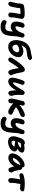

<svg xmlns="http://www.w3.org/2000/svg" viewBox="2572 -3373 1062 6246"><g transform="rotate(90 3103.0 -250.0)"><path d="M454.6 10Q425.2 10 408.3 -9.3Q391.4 -28.6 390 -58.8Q387.8 -88.8 393.9 -131.1Q400 -173.4 408.3 -218.2Q416.6 -263 423.6 -302.4Q430.6 -341.8 431.2 -365.2Q432.2 -381.2 431.9 -394.1Q431.6 -407 428.6 -428.2L458 -386.6H404Q369 -386.6 327.1 -382.6Q285.2 -378.6 246.3 -373Q207.4 -367.4 181.4 -360.4L244.2 -451.4Q251.4 -394 244.1 -337Q236.8 -280 223.8 -215Q217.8 -186 211.1 -154.9Q204.4 -123.8 197.2 -95.3Q190 -66.8 182.2 -46.8Q172.6 -22.4 151.2 -6.7Q129.8 9 97.8 9Q66.4 9 49.2 -13.4Q32 -35.8 38.8 -69.6Q42.8 -89.2 50.1 -117.4Q57.4 -145.6 65 -176.5Q72.6 -207.4 77.6 -232.4Q86.2 -275.8 89.4 -309.7Q92.6 -343.6 95.1 -371.6Q97.6 -399.6 102.6 -425.6Q108.4 -452.8 123.9 -471.2Q139.4 -489.6 169.2 -498.2Q202.6 -507.4 248.8 -512.4Q295 -517.4 344.6 -519.6Q394.2 -521.8 438.2 -521.8Q528.4 -521.8 565.7 -488.3Q603 -454.8 589.6 -387Q584.8 -363.2 577.6 -326.8Q570.4 -290.4 563 -250.2Q555.6 -210 550.6 -172.3Q545.6 -134.6 545.2 -107Q545 -94.8 545.6 -78.9Q546.2 -63 543.4 -49.6Q538.2 -24.4 513.7 -7.2Q489.2 10 454.6 10Z M863.4 261Q776.2 261 723.4 241.2Q670.6 221.4 649.7 190.2Q628.8 159 635.2 126.2Q641.2 98.2 658.5 83.1Q675.8 68 703 68Q719.6 68 731.4 74.1Q743.2 80.2 758.9 88.6Q774.6 97 799.9 103.1Q825.2 109.2 868.8 109.2Q904 109.2 928.5 96.5Q953 83.8 967.6 60.4Q982.2 37 988.6 5Q996 -31.6 998.9 -61.4Q1001.8 -91.2 1004 -119.5Q1006.2 -147.8 1009.4 -179.8Q1012.6 -211.8 1020.6 -251.8L1071.8 -218.2Q1042 -171.8 1012.2 -142.2Q982.4 -112.6 954.3 -96.2Q926.2 -79.8 900.8 -73.9Q875.4 -68 854.4 -68Q786.8 -68 744 -96.6Q701.2 -125.2 687.1 -185.9Q673 -246.6 692.6 -343Q707 -416.8 724.3 -454.2Q741.6 -491.6 762.5 -504.7Q783.4 -517.8 809.2 -517.8Q840 -517.8 857.2 -506.2Q874.4 -494.6 879.1 -475.3Q883.8 -456 878 -432.2Q870.2 -398.4 858.6 -361.6Q847 -324.8 840.5 -292.8Q834 -260.8 839.3 -240.9Q844.6 -221 871.4 -221Q909 -221 943.8 -253.6Q978.6 -286.2 1007.7 -340.5Q1036.8 -394.8 1057.4 -458.4Q1067.2 -489.6 1082.6 -503.2Q1098 -516.8 1127.4 -516.8Q1146.6 -516.8 1162.8 -509.5Q1179 -502.2 1189 -488.1Q1199 -474 1200.7 -451.9Q1202.4 -429.8 1193.6 -400Q1177.8 -349.8 1170.7 -309Q1163.6 -268.2 1160.6 -231.3Q1157.6 -194.4 1156 -156.2Q1154.4 -118 1149.4 -73.1Q1144.4 -28.2 1133.4 29Q1120.4 93.8 1095.1 138.5Q1069.8 183.2 1034.1 210.2Q998.4 237.2 955.3 249.1Q912.2 261 863.4 261Z M1505.8 14Q1431.4 14 1383.6 -16.8Q1335.8 -47.6 1312 -99.9Q1288.2 -152.2 1285.2 -219.1Q1282.2 -286 1296.4 -358.4Q1312.6 -440.2 1341.7 -498.3Q1370.8 -556.4 1406 -595.7Q1441.2 -635 1478.5 -658.3Q1515.8 -681.6 1548.6 -693.8Q1595.6 -710.8 1642.3 -718.1Q1689 -725.4 1730.8 -733.4Q1778.4 -742.6 1810.6 -751.7Q1842.8 -760.8 1857.2 -760.8Q1874.6 -760.8 1892.9 -752.2Q1911.2 -743.6 1921.9 -725.6Q1932.6 -707.6 1926.6 -679.2Q1922 -657 1899.5 -641.4Q1877 -625.8 1839.4 -616.4Q1779.4 -601.6 1734.6 -597.2Q1689.8 -592.8 1652.8 -588.6Q1615.8 -584.4 1577.8 -569.6Q1553.6 -560.2 1527.4 -532.7Q1501.2 -505.2 1479.9 -464.3Q1458.6 -423.4 1447.2 -372Q1431.4 -295.8 1433.6 -240.5Q1435.8 -185.2 1457.6 -155.3Q1479.4 -125.4 1523.4 -125.4Q1551.6 -125.4 1577.6 -137Q1603.6 -148.6 1625.1 -167Q1646.6 -185.4 1660.5 -208.7Q1674.4 -232 1679 -254.6Q1685.4 -287.6 1675.4 -307.4Q1665.4 -327.2 1644.4 -336.2Q1623.4 -345.2 1597.8 -345.2Q1556.8 -345.2 1510.8 -322.7Q1464.8 -300.2 1419.8 -262.4L1367.6 -318.6Q1397.2 -367.2 1442.8 -403.3Q1488.4 -439.4 1541.8 -459.2Q1595.2 -479 1646 -479Q1710 -479 1757.8 -455.4Q1805.6 -431.8 1827.4 -385.6Q1849.2 -339.4 1834.6 -270Q1824.2 -219.6 1795.8 -169.3Q1767.4 -119 1724.1 -77.7Q1680.8 -36.4 1625.4 -11.2Q1570 14 1505.8 14Z M1917 12Q1895.6 12 1879.4 0.5Q1863.2 -11 1855.9 -29.5Q1848.6 -48 1852.4 -68.6Q1857.2 -91.8 1877.6 -127.5Q1898 -163.2 1926.5 -204.7Q1955 -246.2 1982.6 -286Q2006 -319.6 2033.3 -353.3Q2060.6 -387 2087.9 -417.3Q2115.2 -447.6 2138.6 -471Q2162.8 -495.2 2190.9 -510.6Q2219 -526 2251 -526Q2285.4 -526 2300.1 -508.8Q2314.8 -491.6 2325 -454.6Q2332.2 -429.2 2338.5 -396.1Q2344.8 -363 2351.7 -328Q2358.6 -293 2366.2 -259Q2376.4 -217 2384.3 -191.5Q2392.2 -166 2399 -150.6Q2405.8 -135.2 2412 -122.6Q2420.6 -107.2 2423.4 -95.3Q2426.2 -83.4 2423 -65Q2419.8 -45.2 2406 -27.6Q2392.2 -10 2373.1 0.3Q2354 10.6 2333.6 10.6Q2310 10.6 2293.3 -2Q2276.6 -14.6 2265.6 -36.8Q2254.6 -59 2245.6 -86.2Q2239 -108.4 2230.4 -145.5Q2221.8 -182.6 2213.7 -225.1Q2205.6 -267.6 2199.5 -306.6Q2193.4 -345.6 2191.8 -371.2L2239.4 -376Q2220.4 -359.8 2190.9 -323.7Q2161.4 -287.6 2127.3 -240.3Q2093.2 -193 2061.1 -144.8Q2029 -96.6 2006.4 -55.8Q1986.8 -20.6 1964.5 -4.3Q1942.2 12 1917 12Z M2632 12.4Q2589.8 12.4 2563.1 -4.3Q2536.4 -21 2523 -49.4Q2509.6 -77.8 2507.8 -113.4Q2506 -149 2513.6 -186.6Q2520.2 -218.4 2530 -255.6Q2539.8 -292.8 2550.9 -329.9Q2562 -367 2573 -398.8Q2584 -430.6 2591.2 -449.6Q2604.2 -484.6 2623.7 -502.4Q2643.2 -520.2 2663.4 -520.2Q2687 -520.2 2705.5 -509.4Q2724 -498.6 2733.3 -481.6Q2742.6 -464.6 2738.8 -444.4Q2735.8 -428.6 2726.6 -402.3Q2717.4 -376 2706.4 -344.6Q2695.4 -313.2 2684.7 -280.6Q2674 -248 2668 -218Q2664.2 -200 2662.2 -182.3Q2660.2 -164.6 2662.7 -152.8Q2665.2 -141 2676 -141Q2699.8 -141 2734.7 -180Q2769.6 -219 2808 -279.2Q2839 -324 2862.6 -367.2Q2886.2 -410.4 2906.4 -444.9Q2926.6 -479.4 2947.5 -500.3Q2968.4 -521.2 2994.8 -521.2Q3035.8 -521.2 3052.6 -498.5Q3069.4 -475.8 3067 -441.6Q3066.2 -415.4 3065.8 -376.7Q3065.4 -338 3065.6 -300.7Q3065.8 -263.4 3066.8 -241.6Q3070.6 -195.6 3079.4 -166.6Q3088.2 -137.6 3094.5 -115.9Q3100.8 -94.2 3096.8 -71.2Q3092.8 -50.4 3078.9 -32.3Q3065 -14.2 3045.5 -2.6Q3026 9 3003.8 9Q2975.4 9 2959.1 -11.2Q2942.8 -31.4 2934.8 -69.4Q2926.8 -107.4 2922.6 -160Q2920.4 -197.4 2919.7 -235.4Q2919 -273.4 2920.1 -310Q2921.2 -346.6 2922.6 -378.6L2977 -352Q2969.6 -336.4 2956.8 -312.3Q2944 -288.2 2924.4 -253.5Q2904.8 -218.8 2875.4 -169.6Q2846 -120 2805.6 -78.6Q2765.2 -37.2 2720.8 -12.4Q2676.4 12.4 2632 12.4Z M3620.4 12.6Q3590.4 12.6 3549.6 -4.5Q3508.8 -21.6 3467.5 -48.4Q3426.2 -75.2 3391.3 -105Q3356.4 -134.8 3337.4 -159.2Q3321.6 -178.2 3314.5 -200Q3307.4 -221.8 3311.6 -245.2Q3316 -263.8 3327.7 -284.6Q3339.4 -305.4 3361 -324.8Q3375.2 -338.4 3405.4 -362.8Q3435.6 -387.2 3475.6 -415.3Q3515.6 -443.4 3560.1 -468.7Q3604.6 -494 3648.1 -510.1Q3691.6 -526.2 3728.2 -526.2Q3749.8 -526.2 3763.8 -514.8Q3777.8 -503.4 3783.4 -486.5Q3789 -469.6 3785.8 -452.6Q3781 -423.8 3753.8 -401.9Q3726.6 -380 3691.6 -367.4Q3630.8 -344.6 3581.1 -318.8Q3531.4 -293 3502 -272.4Q3472.6 -251.8 3471.4 -244Q3469.4 -235.4 3494.2 -216.9Q3519 -198.4 3561.2 -177Q3603.4 -155.6 3653 -137Q3670.6 -130.2 3685.3 -119Q3700 -107.8 3707.8 -92Q3715.6 -76.2 3711.6 -55.8Q3707.6 -35.8 3695.2 -20Q3682.8 -4.2 3663.7 4.2Q3644.6 12.6 3620.4 12.6ZM3255.2 10Q3220.2 10 3204.1 -12.8Q3188 -35.6 3187.6 -79.7Q3187.2 -123.8 3200.6 -187.4Q3209.6 -231.8 3220.7 -273.4Q3231.8 -315 3241.9 -352.3Q3252 -389.6 3257.2 -418.6Q3259.2 -426.6 3260.7 -436.5Q3262.2 -446.4 3264 -455.4Q3268.8 -479.2 3283.7 -494.9Q3298.6 -510.6 3317.4 -518.4Q3336.2 -526.2 3353 -526.2Q3389.6 -526.2 3404.5 -499Q3419.4 -471.8 3410.8 -429.6Q3404.2 -396.2 3393.3 -359.3Q3382.4 -322.4 3371.5 -287.5Q3360.6 -252.6 3354.6 -225Q3345.4 -176 3342.8 -143.3Q3340.2 -110.6 3340.3 -88.6Q3340.4 -66.6 3336.8 -50.4Q3332.4 -30.2 3320.7 -16.5Q3309 -2.8 3292.2 3.6Q3275.4 10 3255.2 10Z M4007.4 261Q3920.2 261 3867.4 241.2Q3814.6 221.4 3793.7 190.2Q3772.8 159 3779.2 126.2Q3785.2 98.2 3802.5 83.1Q3819.8 68 3847 68Q3863.6 68 3875.4 74.1Q3887.2 80.2 3902.9 88.6Q3918.6 97 3943.9 103.1Q3969.2 109.2 4012.8 109.2Q4048 109.2 4072.5 96.5Q4097 83.8 4111.6 60.4Q4126.2 37 4132.6 5Q4140 -31.6 4142.9 -61.4Q4145.8 -91.2 4148 -119.5Q4150.2 -147.8 4153.4 -179.8Q4156.6 -211.8 4164.6 -251.8L4215.8 -218.2Q4186 -171.8 4156.2 -142.2Q4126.4 -112.6 4098.3 -96.2Q4070.2 -79.8 4044.8 -73.9Q4019.4 -68 3998.4 -68Q3896.6 -68 3852.1 -133.4Q3807.6 -198.8 3836.6 -343Q3851 -416.8 3868.3 -454.2Q3885.6 -491.6 3906.5 -504.7Q3927.4 -517.8 3953.2 -517.8Q3984 -517.8 4001.2 -506.2Q4018.4 -494.6 4023.1 -475.3Q4027.8 -456 4022 -432.2Q4014.2 -398.4 4002.6 -361.6Q3991 -324.8 3984.5 -292.8Q3978 -260.8 3983.3 -240.9Q3988.6 -221 4015.4 -221Q4053 -221 4087.8 -253.6Q4122.6 -286.2 4151.7 -340.5Q4180.8 -394.8 4201.4 -458.4Q4211.2 -489.6 4226.6 -503.2Q4242 -516.8 4271.4 -516.8Q4297.4 -516.8 4316.8 -504Q4336.2 -491.2 4342.8 -465.4Q4349.4 -439.6 4337.6 -400Q4321.8 -349.8 4314.7 -309Q4307.6 -268.2 4304.6 -231.3Q4301.6 -194.4 4300 -156.2Q4298.4 -118 4293.4 -73.1Q4288.4 -28.2 4277.4 29Q4264.4 93.8 4239.1 138.5Q4213.8 183.2 4178.1 210.2Q4142.4 237.2 4099.3 249.1Q4056.2 261 4007.4 261Z M4594.6 19Q4541.2 19 4503.4 1.8Q4465.6 -15.4 4443.6 -46.7Q4421.6 -78 4415.5 -119.7Q4409.4 -161.4 4418.8 -211.4Q4427 -249.8 4442.2 -300.7Q4457.4 -351.6 4479.1 -400.4Q4500.8 -449.2 4526.6 -481.6Q4537.8 -496 4556 -506.2Q4574.2 -516.4 4595.5 -521.8Q4616.8 -527.2 4637.2 -527.2Q4657.6 -527.2 4668.2 -514.5Q4678.8 -501.8 4673.6 -474.4Q4669.8 -456.4 4655.9 -429.7Q4642 -403 4623.9 -367.7Q4605.8 -332.4 4588.9 -288.8Q4572 -245.2 4561.4 -193.2Q4553 -152.6 4564.1 -124.3Q4575.2 -96 4612.8 -96Q4642.4 -96 4671.4 -109.6Q4700.4 -123.2 4724.3 -147.2Q4748.2 -171.2 4762 -201.4L4769.2 -181Q4755.6 -186.4 4729.3 -192Q4703 -197.6 4671.3 -201.9Q4639.6 -206.2 4608.6 -208.9Q4577.6 -211.6 4554.4 -211L4579.4 -293.6Q4609 -294.4 4642 -303.7Q4675 -313 4704.8 -326.7Q4734.6 -340.4 4754.5 -355.9Q4774.4 -371.4 4776.8 -384.6Q4779 -394.8 4768.3 -400.3Q4757.6 -405.8 4736.2 -405.8Q4699.4 -405.8 4666.9 -397.4Q4634.4 -389 4607.5 -379.2Q4580.6 -369.4 4558.4 -366.2Q4538.2 -365.2 4526.5 -377.3Q4514.8 -389.4 4519.2 -411.2Q4523.8 -435.8 4547.4 -454.6Q4571 -473.4 4601.8 -482.6Q4661.2 -503.2 4713.3 -509.7Q4765.4 -516.2 4809 -516.2Q4852.6 -516.2 4885.1 -505.6Q4917.6 -495 4933.7 -472.6Q4949.8 -450.2 4942.6 -415.8Q4936.4 -386.8 4913.2 -358.1Q4890 -329.4 4850.9 -303.8Q4811.8 -278.2 4760.1 -258.2Q4708.4 -238.2 4645 -226.6L4681.4 -296.8Q4728.4 -297.2 4771.2 -293Q4814 -288.8 4847.2 -276.1Q4880.4 -263.4 4897 -239.7Q4913.6 -216 4906.4 -177.4Q4900 -137.4 4871.1 -102.1Q4842.2 -66.8 4798.1 -39.6Q4754 -12.4 4701.5 3.3Q4649 19 4594.6 19Z M5111.4 10Q5059.6 10 5025.4 -13.5Q4991.2 -37 4977.4 -76.4Q4963.6 -115.8 4972.8 -163Q4982.6 -214 5010.1 -265.5Q5037.6 -317 5076.5 -362.7Q5115.4 -408.4 5161.6 -443.8Q5207.8 -479.2 5256.6 -499.4Q5305.4 -519.6 5351.6 -519.6Q5388.8 -519.6 5410 -495.9Q5431.2 -472.2 5421.8 -428Q5419 -412.2 5408.1 -403Q5397.2 -393.8 5382.6 -391Q5317 -380.2 5260.5 -341Q5204 -301.8 5165.2 -247.5Q5126.4 -193.2 5114.2 -134.2Q5111.2 -116.6 5110.8 -102.1Q5110.4 -87.6 5114.4 -65.6L5066 -168.2Q5087 -149.8 5104.1 -143.5Q5121.2 -137.2 5146 -137.2Q5197.2 -137.2 5254.2 -202.4Q5311.2 -267.6 5354.4 -393Q5363 -417.2 5384.1 -430.4Q5405.2 -443.6 5427.4 -443.6Q5462.6 -443.6 5483.7 -418.8Q5504.8 -394 5508.8 -363.2Q5516.8 -315.2 5522.9 -274.9Q5529 -234.6 5541.8 -197.3Q5554.6 -160 5581.4 -119.8Q5592 -105.2 5591.5 -84Q5591 -62.8 5580 -41.8Q5569 -20.8 5548.7 -6.9Q5528.4 7 5499.4 7Q5481.6 7 5469.3 -0.5Q5457 -8 5449.6 -20.4Q5435.4 -45 5424.4 -69.9Q5413.4 -94.8 5405.5 -123.6Q5397.6 -152.4 5392.6 -189.2Q5387.6 -226 5384.6 -273.6L5439.2 -278.2Q5394 -166.4 5337.9 -103.6Q5281.8 -40.8 5223.2 -15.4Q5164.6 10 5111.4 10Z M5680.8 -350.6Q5650.2 -350.6 5631 -372Q5611.8 -393.4 5618 -424.2Q5622.4 -446.6 5637.5 -461.7Q5652.6 -476.8 5678.6 -485.8Q5716 -499.6 5782.9 -512Q5849.8 -524.4 5948 -524.4Q6004.2 -524.4 6048.3 -521.4Q6092.4 -518.4 6142.2 -511Q6175.4 -506.2 6192.8 -489Q6210.2 -471.8 6205 -444Q6201.4 -425.6 6188.9 -409.2Q6176.4 -392.8 6156.3 -382.1Q6136.2 -371.4 6109.4 -371.4Q6092.2 -371.4 6061.6 -374.2Q6031 -377 5994.6 -379.9Q5958.2 -382.8 5922.2 -382.8Q5854 -382.8 5809.7 -375Q5765.4 -367.2 5735.6 -358.9Q5705.8 -350.6 5680.8 -350.6ZM5845.2 12Q5821 12 5804.1 0.4Q5787.2 -11.2 5779.6 -35.6Q5773 -58.8 5774 -96Q5775 -133.2 5781.2 -176.3Q5787.4 -219.4 5795.4 -260.4Q5808.8 -324.6 5814.3 -369.3Q5819.8 -414 5824.8 -442L5977.8 -450.2Q5976.8 -443 5972.4 -418.2Q5968 -393.4 5962.4 -359Q5956.8 -324.6 5950.3 -288.3Q5943.8 -252 5937.8 -222Q5930.8 -187.8 5929.8 -162.2Q5928.8 -136.6 5930.1 -117.8Q5931.4 -99 5932.1 -84.4Q5932.8 -69.8 5930 -56.6Q5926.4 -39.6 5914.4 -23.6Q5902.4 -7.6 5884.5 2.2Q5866.6 12 5845.2 12Z"/></g></svg>

Font: Shantell Sans Light
Style: Italic
Weight: 300
Italic angle: -11°
Designer: Stephen Nixon, Anya Danilova, Shantell Martin
Foundry: Arrow Type
Version: Version 1.008;[ac192a2d6]